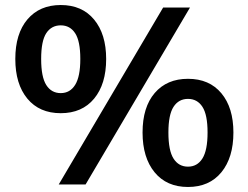

<svg xmlns="http://www.w3.org/2000/svg" viewBox="-20 -735 990 765"><path d="M321 0H214L630 -705H737ZM222 -284Q137 -284 89 -342Q41 -400 41 -500Q41 -601 89.5 -658Q138 -715 222 -715Q307 -715 355 -657Q403 -599 403 -500Q403 -400 355 -342Q307 -284 222 -284ZM222 -364Q259 -364 279.5 -397Q300 -430 300 -500Q300 -571 279.5 -602.5Q259 -634 222 -634Q185 -634 164.5 -603Q144 -572 144 -500Q144 -428 164.5 -396Q185 -364 222 -364ZM729 10Q644 10 596 -48.5Q548 -107 548 -207Q548 -308 596.5 -364.5Q645 -421 729 -421Q814 -421 862 -363.5Q910 -306 910 -207Q910 -107 862 -48.5Q814 10 729 10ZM729 -71Q766 -71 786.5 -103.5Q807 -136 807 -207Q807 -278 786.5 -309.5Q766 -341 729 -341Q692 -341 671.5 -309.5Q651 -278 651 -207Q651 -135 671.5 -103Q692 -71 729 -71Z"/></svg>

Font: Mulish ExtraLight
Style: Bold
Weight: 700
Version: Version 3.603